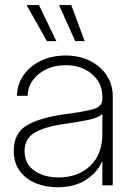

<svg xmlns="http://www.w3.org/2000/svg" viewBox="-20 -748 540 775"><path d="M212.4 7.8Q165 7.8 125 -8.3Q85 -24.4 60.3 -57.1Q35.6 -89.8 35.6 -140.1Q35.6 -211.4 89.4 -242.7Q143.1 -273.9 246.6 -287.6Q317.4 -296.9 355.2 -307.1Q393.1 -317.4 393.1 -348.6V-359.4Q393.1 -413.1 351.1 -449Q309.1 -484.9 244.6 -484.9Q201.7 -484.9 167.2 -468.5Q132.8 -452.1 112.5 -424.3Q92.3 -396.5 91.8 -361.3H48.3Q49.3 -407.7 75.2 -444.6Q101.1 -481.4 145 -502.7Q189 -523.9 244.6 -523.9Q299.8 -523.9 342.8 -502.7Q385.7 -481.4 410.4 -444.3Q435.1 -407.2 435.1 -359.4V0H393.1V-95.2H391.6Q372.1 -51.3 326.4 -21.7Q280.8 7.8 212.4 7.8ZM216.3 -31.7Q293.9 -31.7 343.5 -78.1Q393.1 -124.5 393.1 -207.5V-287.6Q375.5 -272.5 338.9 -264.6Q302.2 -256.8 245.6 -248.5Q160.6 -236.8 119.9 -212.4Q79.1 -188 79.1 -138.2Q79.1 -86.4 118.7 -59.1Q158.2 -31.7 216.3 -31.7ZM169.4 -582 87.4 -727.5H137.2L207.5 -582ZM283.7 -582 218.3 -727.5H267.6L321.8 -582Z"/></svg>

Font: Inter Display ExtraLight
Style: Regular
Weight: 200
Designer: Rasmus Andersson
Foundry: rsms
Version: Version 4.000;git-a52131595